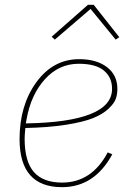

<svg xmlns="http://www.w3.org/2000/svg" viewBox="-20 -763 545 795"><path d="M344 -743H368L474 -609L459 -599L355 -726L207 -599L194 -611ZM237 12Q61 12 61 -187Q61 -327 130.5 -422.5Q200 -518 308 -518Q380 -518 423 -485Q466 -452 466 -395Q466 -373 459.5 -354Q453 -335 429 -312.5Q405 -290 365.5 -274Q326 -258 254 -246.5Q182 -235 85 -233Q82 -203 82 -189Q82 -94 120.5 -50.5Q159 -7 237 -7Q360 -7 426 -132L445 -124Q371 12 237 12ZM306 -499Q224 -499 166 -435Q108 -371 90 -269L87 -252Q444 -258 444 -395Q444 -443 410 -471Q376 -499 306 -499Z"/></svg>

Font: IBM Plex Sans Thin
Style: Italic
Weight: 100
Italic angle: -11.31°
Designer: Mike Abbink, Paul van der Laan, Pieter van Rosmalen
Foundry: Bold Monday
Version: Version 3.0